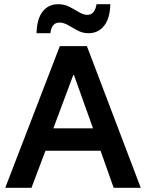

<svg xmlns="http://www.w3.org/2000/svg" viewBox="-20 -895 696 915"><path d="M5 0 265 -675H394.2L650.8 0H521.7L459.2 -176.7H196.7L130 0ZM234.2 -283.3H423.3L332.5 -537.5H329.2ZM154.2 -736.7Q155.8 -805 183.3 -840Q210.8 -875 257.5 -875Q286.7 -875 310.8 -862.5Q335 -850 356.2 -837.1Q377.5 -824.2 396.7 -824.2Q431.7 -824.2 440 -875H505.8Q504.2 -807.5 476.2 -772.1Q448.3 -736.7 401.7 -736.7Q374.2 -736.7 350 -749.6Q325.8 -762.5 304.6 -775Q283.3 -787.5 263.3 -787.5Q245 -787.5 234.2 -775.4Q223.3 -763.3 220 -736.7Z"/></svg>

Font: Funnel Sans Light SemiBold
Style: Regular
Weight: 600
Version: Version 1.000